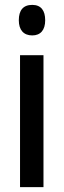

<svg xmlns="http://www.w3.org/2000/svg" viewBox="-20 -766 261 786"><path d="M112 -746C75 -746 57 -724 57 -683C57 -643 77 -621 112 -621C146 -621 165 -643 165 -683C165 -723 148 -746 112 -746ZM158 -540H62V0H158Z"/></svg>

Font: Noto Sans Hebrew ExtraCondensed Medium
Style: Regular
Weight: 500
Width: 2
Designer: Monotype Design Team
Foundry: Monotype Imaging Inc.
Version: Version 2.004